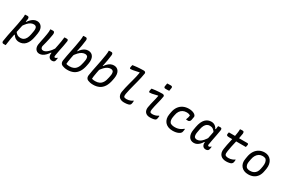

<svg xmlns="http://www.w3.org/2000/svg" viewBox="133 -2230 5735 3893"><g transform="rotate(30 3000.0 -284.0)"><path d="M131 -533Q141 -534 150.5 -534.5Q160 -535 170 -535.5Q180 -536 190 -536Q203 -536 212 -529.5Q221 -523 224.5 -509Q228 -495 225 -471Q211 -384 193.5 -300.5Q176 -217 158.5 -135Q141 -53 126 30Q111 113 101 199Q93 199 84.5 199.5Q76 200 67.5 200Q59 200 50 200Q37 200 28 193.5Q19 187 15 175.5Q11 164 14 149Q25 73 39.5 0.5Q54 -72 69.5 -143.5Q85 -215 99 -287.5Q113 -360 125 -436Q129 -464 131 -488Q133 -512 131 -533ZM411 -543Q463 -543 497 -515Q531 -487 544 -438.5Q557 -390 546 -329L532 -248Q520 -181 499 -132.5Q478 -84 448.5 -52Q419 -20 382 -5Q345 10 302 10Q267 10 239.5 -1.5Q212 -13 192 -32Q172 -51 158 -74L129 -71L149 -159Q178 -115 209.5 -95.5Q241 -76 287 -76Q327 -76 357 -95Q387 -114 407.5 -152.5Q428 -191 439 -249L452 -321Q458 -354 457 -379Q456 -404 448 -422Q438 -438 422.5 -445Q407 -452 386 -452Q353 -452 319 -435.5Q285 -419 250 -381.5Q215 -344 176 -281L204 -420L227 -417Q251 -454 280 -482.5Q309 -511 342.5 -527Q376 -543 411 -543Z M725 -532Q740 -533 755.5 -534Q771 -535 787 -535Q803 -535 812 -527Q821 -519 824.5 -502Q828 -485 824 -459Q816 -409 806 -360Q796 -311 783.5 -260Q771 -209 756 -153Q755 -119 769.5 -101.5Q784 -84 813 -84Q837 -84 862.5 -96.5Q888 -109 915 -133Q942 -157 969.5 -191.5Q997 -226 1024 -270L1000 -129H973Q946 -88 914.5 -56Q883 -24 848.5 -6.5Q814 11 777 11Q745 11 722 -2.5Q699 -16 685 -38Q671 -60 666.5 -87.5Q662 -115 666 -144Q673 -189 682.5 -233.5Q692 -278 701 -323Q710 -368 717 -414Q722 -446 724.5 -474.5Q727 -503 725 -532ZM1054 -532Q1064 -533 1073 -533.5Q1082 -534 1091 -534Q1100 -534 1109 -534Q1123 -534 1131 -529Q1139 -524 1142 -514.5Q1145 -505 1144 -493Q1136 -435 1124 -375Q1112 -315 1099.5 -255Q1087 -195 1078 -137Q1075 -120 1074.5 -108Q1074 -96 1076 -86Q1080 -83 1085.5 -81.5Q1091 -80 1097 -80Q1104 -80 1111.5 -83.5Q1119 -87 1126 -92.5Q1133 -98 1137 -104H1148Q1146 -89 1144 -75Q1142 -61 1139 -46Q1136 -33 1131.5 -24Q1127 -15 1120 -10Q1115 -5 1107 -2Q1099 1 1090 3Q1081 5 1072 5Q1047 5 1028.5 -4Q1010 -13 998.5 -30Q987 -47 983 -71Q979 -95 984 -125Q992 -178 1002 -228Q1012 -278 1022 -328Q1032 -378 1040.5 -428.5Q1049 -479 1054 -532Z M1355 -57 1328 -103Q1350 -87 1375.5 -81Q1401 -75 1438 -75Q1491 -75 1532 -94Q1573 -113 1601.5 -158.5Q1630 -204 1644 -281L1652 -323Q1659 -356 1657.5 -381Q1656 -406 1647 -426Q1637 -439 1622 -445.5Q1607 -452 1586 -452Q1553 -452 1517.5 -434.5Q1482 -417 1445 -378Q1408 -339 1369 -276L1400 -423L1424 -420Q1449 -458 1478 -485.5Q1507 -513 1540.5 -528Q1574 -543 1611 -543Q1651 -543 1680 -527Q1709 -511 1726.5 -481.5Q1744 -452 1748.5 -412Q1753 -372 1745 -324L1736 -275Q1717 -173 1676 -110.5Q1635 -48 1574.5 -19.5Q1514 9 1436 9Q1397 9 1367 3Q1337 -3 1316.5 -12Q1296 -21 1285 -32Q1271 -47 1265.5 -66.5Q1260 -86 1263 -112Q1272 -174 1284 -236Q1296 -298 1309.5 -362Q1323 -426 1336 -495.5Q1349 -565 1361 -642Q1365 -672 1367.5 -699Q1370 -726 1369 -750Q1376 -751 1383.5 -751.5Q1391 -752 1398 -752.5Q1405 -753 1412.5 -753Q1420 -753 1428 -753Q1441 -753 1449.5 -746.5Q1458 -740 1462 -725Q1466 -710 1462 -686Q1455 -625 1444.5 -566Q1434 -507 1422 -451Q1410 -395 1399 -342Q1388 -289 1378.5 -239.5Q1369 -190 1362.5 -144.5Q1356 -99 1355 -57Z M1955 -57 1928 -103Q1950 -87 1975.5 -81Q2001 -75 2038 -75Q2091 -75 2132 -94Q2173 -113 2201.5 -158.5Q2230 -204 2244 -281L2252 -323Q2259 -356 2257.5 -381Q2256 -406 2247 -426Q2237 -439 2222 -445.5Q2207 -452 2186 -452Q2153 -452 2117.5 -434.5Q2082 -417 2045 -378Q2008 -339 1969 -276L2000 -423L2024 -420Q2049 -458 2078 -485.5Q2107 -513 2140.5 -528Q2174 -543 2211 -543Q2251 -543 2280 -527Q2309 -511 2326.5 -481.5Q2344 -452 2348.5 -412Q2353 -372 2345 -324L2336 -275Q2317 -173 2276 -110.5Q2235 -48 2174.5 -19.5Q2114 9 2036 9Q1997 9 1967 3Q1937 -3 1916.5 -12Q1896 -21 1885 -32Q1871 -47 1865.5 -66.5Q1860 -86 1863 -112Q1872 -174 1884 -236Q1896 -298 1909.5 -362Q1923 -426 1936 -495.5Q1949 -565 1961 -642Q1965 -672 1967.5 -699Q1970 -726 1969 -750Q1976 -751 1983.5 -751.5Q1991 -752 1998 -752.5Q2005 -753 2012.5 -753Q2020 -753 2028 -753Q2041 -753 2049.5 -746.5Q2058 -740 2062 -725Q2066 -710 2062 -686Q2055 -625 2044.5 -566Q2034 -507 2022 -451Q2010 -395 1999 -342Q1988 -289 1978.5 -239.5Q1969 -190 1962.5 -144.5Q1956 -99 1955 -57Z M2529 -735Q2553 -738 2578.5 -741.5Q2604 -745 2630 -747.5Q2656 -750 2682 -751.5Q2708 -753 2734 -754Q2760 -755 2785 -755Q2800 -755 2810.5 -749.5Q2821 -744 2827 -734Q2833 -724 2831 -711Q2823 -659 2811 -603.5Q2799 -548 2784 -492Q2769 -436 2754.5 -379.5Q2740 -323 2726.5 -268Q2713 -213 2704 -161Q2700 -138 2701 -122.5Q2702 -107 2707 -94Q2717 -85 2731.5 -81Q2746 -77 2767 -77Q2791 -77 2815 -81.5Q2839 -86 2862 -95.5Q2885 -105 2907 -122H2917Q2917 -106 2915.5 -90.5Q2914 -75 2911 -59Q2909 -48 2905.5 -40Q2902 -32 2897 -26Q2892 -20 2885 -15Q2875 -8 2855 -3Q2835 2 2810 4.5Q2785 7 2759 7Q2718 7 2687.5 -5Q2657 -17 2639 -39Q2621 -61 2614.5 -91Q2608 -121 2613 -157Q2622 -210 2634 -262.5Q2646 -315 2660 -367Q2674 -419 2688 -471Q2702 -523 2714 -574.5Q2726 -626 2734 -677L2723 -679Q2683 -671 2649 -663.5Q2615 -656 2587 -651Q2559 -646 2535 -646Q2524 -646 2519 -655Q2514 -664 2517 -682Q2519 -696 2522 -709Q2525 -722 2529 -735Z M3104 -516Q3146 -523 3188 -527.5Q3230 -532 3271 -534.5Q3312 -537 3350 -537Q3364 -537 3374 -532Q3384 -527 3390 -518Q3396 -509 3394 -497Q3388 -454 3378 -411.5Q3368 -369 3357 -326Q3346 -283 3336 -240.5Q3326 -198 3319 -155Q3316 -133 3316.5 -118.5Q3317 -104 3322 -91Q3331 -83 3342.5 -79Q3354 -75 3372 -75Q3408 -75 3442 -84.5Q3476 -94 3508 -116H3519Q3518 -102 3516.5 -87Q3515 -72 3512 -56Q3509 -41 3503 -30.5Q3497 -20 3487 -14Q3478 -8 3459 -3Q3440 2 3415.5 4.5Q3391 7 3366 7Q3326 7 3298 -4.5Q3270 -16 3252.5 -37.5Q3235 -59 3229 -88Q3223 -117 3228 -150Q3235 -192 3243.5 -230.5Q3252 -269 3261.5 -306Q3271 -343 3280 -380.5Q3289 -418 3296 -458L3285 -459Q3251 -452 3220 -444Q3189 -436 3161 -431Q3133 -426 3109 -426Q3099 -426 3094 -436Q3089 -446 3092 -464Q3094 -477 3097 -490.5Q3100 -504 3104 -516ZM3326 -765Q3336 -766 3346.5 -766.5Q3357 -767 3368 -767Q3379 -767 3390 -767.5Q3401 -768 3411 -768Q3432 -768 3442 -757Q3452 -746 3448 -727L3436 -657Q3426 -656 3415.5 -655.5Q3405 -655 3394 -654.5Q3383 -654 3372.5 -654Q3362 -654 3351 -654Q3329 -654 3319.5 -664.5Q3310 -675 3314 -696Z M3967 -542Q4006 -542 4036.5 -534.5Q4067 -527 4087.5 -516Q4108 -505 4118 -494Q4130 -482 4134.5 -468.5Q4139 -455 4136 -444L4123 -371Q4120 -357 4112.5 -346Q4105 -335 4094 -328.5Q4083 -322 4070 -322Q4058 -322 4046 -322.5Q4034 -323 4022 -324L4023 -333Q4034 -358 4040.5 -382.5Q4047 -407 4050 -432Q4034 -444 4012.5 -450Q3991 -456 3962 -456Q3912 -456 3873.5 -435.5Q3835 -415 3810.5 -376.5Q3786 -338 3777 -284L3768 -237Q3760 -195 3765.5 -160.5Q3771 -126 3792 -102Q3812 -88 3838.5 -81Q3865 -74 3900 -74Q3939 -74 3971 -82Q4003 -90 4032 -105.5Q4061 -121 4089 -145H4100Q4099 -130 4097 -115.5Q4095 -101 4092 -85Q4090 -71 4084.5 -60Q4079 -49 4069 -40Q4055 -27 4030.5 -15Q4006 -3 3972 4Q3938 11 3896 11Q3835 11 3789 -8.5Q3743 -28 3715 -62.5Q3687 -97 3676.5 -143.5Q3666 -190 3676 -245L3685 -297Q3699 -377 3738.5 -432Q3778 -487 3836.5 -514.5Q3895 -542 3967 -542Z M4493 -543Q4526 -543 4552 -532Q4578 -521 4598 -501Q4618 -481 4631 -454H4656L4641 -369Q4615 -412 4583.5 -434Q4552 -456 4507 -456Q4470 -456 4441.5 -438Q4413 -420 4393 -382.5Q4373 -345 4362 -288L4349 -217Q4342 -182 4343.5 -154.5Q4345 -127 4355 -105Q4365 -93 4380.5 -86Q4396 -79 4415 -79Q4449 -79 4481.5 -96Q4514 -113 4548 -151.5Q4582 -190 4621 -255L4595 -117H4572Q4550 -79 4522 -50Q4494 -21 4461.5 -5.5Q4429 10 4393 10Q4353 10 4323 -6.5Q4293 -23 4275.5 -53.5Q4258 -84 4252.5 -124Q4247 -164 4255 -210L4269 -292Q4282 -360 4303 -407.5Q4324 -455 4353.5 -485Q4383 -515 4418.5 -529Q4454 -543 4493 -543ZM4653 -532Q4667 -534 4680.5 -534.5Q4694 -535 4709 -535Q4721 -535 4729 -528.5Q4737 -522 4739.5 -508.5Q4742 -495 4738 -472Q4728 -410 4716 -348Q4704 -286 4692 -226Q4680 -166 4671 -105Q4672 -92 4678 -86Q4684 -80 4698 -80Q4708 -80 4719 -86.5Q4730 -93 4738 -104H4749Q4747 -90 4745 -76Q4743 -62 4740 -47Q4738 -35 4732.5 -25Q4727 -15 4719 -9Q4709 -2 4696.5 1.5Q4684 5 4670 5Q4638 5 4616.5 -10.5Q4595 -26 4586 -54.5Q4577 -83 4583 -122Q4590 -174 4600 -224.5Q4610 -275 4620.5 -326.5Q4631 -378 4640 -433Q4643 -452 4645 -468.5Q4647 -485 4649 -500.5Q4651 -516 4653 -532Z M4905 -532H5338Q5353 -532 5359 -522.5Q5365 -513 5362 -498Q5360 -489 5358.5 -480.5Q5357 -472 5355.5 -464Q5354 -456 5351 -447H4957Q4940 -447 4927 -449.5Q4914 -452 4907 -457.5Q4900 -463 4897.5 -471Q4895 -479 4897 -490Q4898 -498 4899.5 -504.5Q4901 -511 4902.5 -518Q4904 -525 4905 -532ZM5302 -120Q5302 -106 5300.5 -91Q5299 -76 5296 -61Q5293 -47 5287.5 -37.5Q5282 -28 5270 -19Q5263 -13 5250.5 -8.5Q5238 -4 5221 -0.5Q5204 3 5186.5 5Q5169 7 5150 7Q5106 7 5071.5 -5.5Q5037 -18 5014.5 -43Q4992 -68 4983 -104Q4974 -140 4981 -187Q4988 -242 4999 -294Q5010 -346 5021.5 -397Q5033 -448 5043.5 -499.5Q5054 -551 5061 -604Q5065 -629 5067 -653Q5069 -677 5069 -700Q5085 -702 5100 -702.5Q5115 -703 5131 -703Q5142 -703 5149.5 -698Q5157 -693 5161 -682Q5165 -671 5164 -652Q5156 -594 5144 -536.5Q5132 -479 5119 -421.5Q5106 -364 5093.5 -307.5Q5081 -251 5073 -194Q5067 -160 5068 -137.5Q5069 -115 5078 -99Q5091 -87 5110.5 -81.5Q5130 -76 5157 -76Q5180 -76 5203 -80.5Q5226 -85 5248.5 -94.5Q5271 -104 5292 -120Z M5742 -543Q5793 -543 5833 -522.5Q5873 -502 5899 -465Q5925 -428 5934 -379Q5943 -330 5934 -273L5923 -213Q5911 -141 5877.5 -91Q5844 -41 5791 -15Q5738 11 5666 11Q5611 11 5569 -7Q5527 -25 5500 -57.5Q5473 -90 5463 -134.5Q5453 -179 5463 -232L5473 -292Q5487 -371 5523.5 -427Q5560 -483 5616 -513Q5672 -543 5742 -543ZM5738 -459Q5693 -459 5658 -438Q5623 -417 5599 -378Q5575 -339 5565 -284L5554 -225Q5546 -186 5552 -151Q5558 -116 5582 -92Q5599 -81 5619.5 -75.5Q5640 -70 5665 -70Q5714 -70 5749 -88Q5784 -106 5805.5 -139Q5827 -172 5835 -217L5846 -276Q5855 -326 5849 -368Q5843 -410 5818 -438Q5804 -448 5784.5 -453.5Q5765 -459 5738 -459Z"/></g></svg>

Font: Rec Mono Semicasual
Style: Italic
Weight: 400
Italic angle: -10°
Version: Version 1.085; ttfautohint (v1.8.4.7-5d5b)